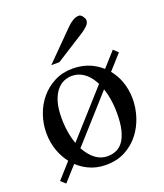

<svg xmlns="http://www.w3.org/2000/svg" viewBox="-133 -771 765 893"><g transform="rotate(-20 250.0 -324.0)"><path d="M465.8 -231.9Q465.8 -188.5 451.9 -144.8Q438 -101.1 410.4 -65.4Q382.8 -29.8 341.6 -7.6Q300.3 14.6 245.1 14.6Q197.8 14.6 159.2 -4.4Q130.4 -18.1 106.4 -40.5L40.5 32.7L17.6 11.7L85.4 -64Q62.5 -93.3 48.8 -130.4Q33.7 -172.4 33.7 -219.2Q33.7 -264.6 48.6 -307.9Q63.5 -351.1 91.6 -384.8Q119.6 -418.5 159.7 -439.2Q199.7 -460 250 -460Q298.3 -460 337.9 -442.4Q368.7 -428.2 392.6 -406.7L457 -478.5L479.5 -457L414.1 -384.3Q437 -356.4 450.2 -321.3Q465.8 -278.8 465.8 -231.9ZM336.9 -361.3Q318.8 -393.6 293 -411.4Q267.1 -429.2 234.9 -429.2Q215.8 -429.2 196 -420.9Q176.3 -412.6 160.2 -393.1Q144 -373.5 134 -341.1Q124 -308.6 124 -259.8Q124 -212.9 133.8 -168.5Q136.2 -158.7 138.9 -149.2Q141.6 -139.6 145 -130.4L342.3 -350.6Q341.3 -353.5 339.8 -356.2Q338.4 -358.9 336.9 -361.3ZM374.5 -194.3Q374.5 -219.2 372.1 -242.2Q369.6 -265.1 364.7 -287.1Q362.8 -295.4 360.4 -303.2L355.5 -318.8L158.7 -99.1L162.6 -92.3Q181.2 -59.6 207.3 -40.3Q233.4 -21 265.6 -21Q289.6 -21 309.8 -30Q330.1 -39.1 344.2 -59.6Q358.4 -80.1 366.5 -113.3Q374.5 -146.5 374.5 -194.3ZM388.7 -649.4Q388.7 -635.3 376.2 -623Q363.8 -610.8 348.1 -600.6L203.6 -508.8H163.6L302.2 -648.4Q314.9 -661.6 330.8 -671.4Q346.7 -681.2 362.8 -681.2Q366.7 -681.2 371.1 -678.2Q375.5 -675.3 379.4 -670.4Q383.3 -665.5 386 -659.9Q388.7 -654.3 388.7 -649.4Z"/></g></svg>

Font: Doulos SIL Compact
Style: Regular
Weight: 400
Designer: Walt Agee, Victor Gaultney, Peter Martin, Debbi Hosken
Foundry: SIL International
Version: Version 4.110; 2011; Maintenance release ; LnSpcTght